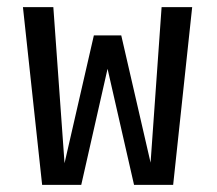

<svg xmlns="http://www.w3.org/2000/svg" viewBox="-20 -520 610 540"><path d="M208.5 0H98.5L44.5 -500H130L161.5 -61L244 -420.5H321L403.5 -62.5L434.5 -500H520.5L467 0H357L282.5 -326.5Z"/></svg>

Font: League Mono Narrow
Style: Regular
Weight: 400
Width: 3
Designer: Tyler Finck
Foundry: The League of Moveable Type / Tyler Finck
Version: Version 2.210